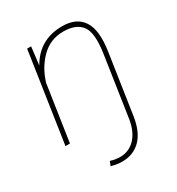

<svg xmlns="http://www.w3.org/2000/svg" viewBox="-178 -652 904 979"><g transform="rotate(-30 273.5 -162.5)"><path d="M334.5 -538.1Q417.5 -538.1 454.1 -482.9Q490.7 -427.7 473.6 -311L420.4 43.5Q407.2 127.9 364.5 170.7Q321.8 213.4 255.4 213.4Q225.1 213.4 191.9 203.6L202.1 178.2Q228.5 187.5 259.3 187.5Q311 187.5 347.2 149.4Q383.3 111.3 394 43.5L447.3 -312Q464.4 -426.8 432.4 -469.2Q400.4 -511.7 325.2 -511.7Q250 -511.7 197 -460Q144 -408.2 119.6 -329.1L70.3 0H43.9L123 -528.3H146.5L133.8 -422.9Q199.7 -538.1 334.5 -538.1Z"/></g></svg>

Font: Roboto-ThinItalic
Style: Italic
Weight: 250
Italic angle: -12°
Designer: Google
Version: Version 1.100141; 2013; ttfautohint (v0.94.14-c901) -l 8 -r 